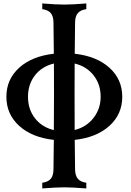

<svg xmlns="http://www.w3.org/2000/svg" viewBox="-20 -791 741 1085"><path d="M284.2 -487.3Q283.7 -582 282.2 -664.6Q281.7 -699.7 266.6 -717.3Q251.5 -734.9 218.8 -739.3V-771.5Q298.3 -765.1 343.3 -765.1Q388.7 -765.1 467.8 -771.5V-739.3Q435.5 -734.9 420.2 -717.3Q404.8 -699.7 404.3 -664.6Q403.3 -633.3 402.3 -487.3Q525.9 -473.6 598.4 -408.2Q670.9 -342.8 670.9 -244.1Q670.9 -145.5 598.4 -79.8Q525.9 -14.2 402.3 -0.5Q403.3 137.2 404.3 166.5Q404.8 201.7 420.2 219.5Q435.5 237.3 467.8 241.7V273.9Q388.7 267.6 343.3 267.6Q298.3 267.6 218.8 273.9V241.7Q251.5 237.3 266.6 219.7Q281.7 202.1 282.2 166.5Q283.7 91.3 284.2 -0.5Q160.6 -14.2 88.4 -79.8Q16.1 -145.5 16.1 -244.1Q16.1 -342.8 88.4 -408.2Q160.6 -473.6 284.2 -487.3ZM284.2 -55.7Q285.2 -209 285.2 -258.3Q285.2 -366.7 284.7 -432.1Q217.3 -416 177.7 -365.5Q138.2 -314.9 138.2 -244.1Q138.2 -173.3 177.5 -122.8Q216.8 -72.3 284.2 -55.7ZM401.4 -258.3Q401.4 -132.3 401.9 -56.2Q468.8 -73.2 508.8 -125Q548.8 -176.8 548.8 -244.1Q548.8 -314.5 509 -365.2Q469.2 -416 401.9 -432.1Q401.4 -366.7 401.4 -258.3Z"/></svg>

Font: Flanker
Style: Bold
Weight: 700
Designer: Flanker
Foundry: Flanker
Version: Version 2.021